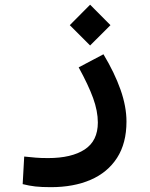

<svg xmlns="http://www.w3.org/2000/svg" viewBox="-20 -546 626 802"><path d="M192.4 235.8Q153.3 235.8 127.7 232.9Q102.1 230 74.7 223.1L81.1 107.9Q108.9 110.8 129.2 112.5Q149.4 114.3 180.7 114.3Q278.8 114.3 333.7 78.4Q388.7 42.5 388.7 -34.2Q388.7 -82 368.9 -136.5Q349.1 -190.9 308.6 -264.6L412.1 -319.3Q458.5 -242.2 483.4 -171.6Q508.3 -101.1 508.3 -38.1Q508.3 52.2 469 113.3Q429.7 174.3 358.6 205.1Q287.6 235.8 192.4 235.8ZM356.4 -356 271.5 -440.9 356.4 -526.4 441.4 -440.9Z"/></svg>

Font: Cascadia Code SemiBold
Style: Regular
Weight: 600
Monospace: yes
Designer: Aaron Bell
Foundry: Saja Typeworks
Version: Version 2404.023; ttfautohint (v1.8.4)